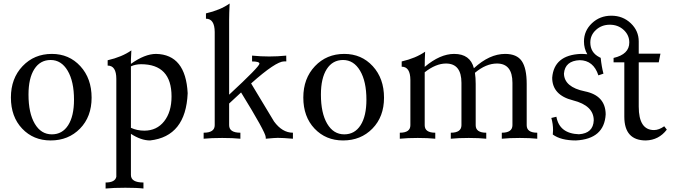

<svg xmlns="http://www.w3.org/2000/svg" viewBox="-20 -789 3830 1092"><path d="M274.9 -24.9Q334.5 -24.9 367.7 -76.9Q400.9 -128.9 400.9 -221.7Q400.9 -326.2 364.7 -387Q328.6 -447.8 268.1 -447.8Q208.5 -447.8 175.3 -396Q142.1 -344.2 142.1 -251Q142.1 -146 177.7 -85.4Q213.4 -24.9 274.9 -24.9ZM268.1 9.8Q169.9 9.8 106 -57.6Q42 -125 42 -234.4Q42 -342.8 108.2 -412.6Q174.3 -482.4 274.9 -482.4Q373 -482.4 437 -412.6Q501 -342.8 501 -233.4Q501 -125 435.1 -57.6Q369.1 9.8 268.1 9.8Z M795.9 283.2Q760.7 278.8 692.9 278.8Q625.5 278.8 580.6 283.2V249Q634.8 249 641.6 216.3V-340.3Q641.6 -416 592.3 -416V-446.3Q673.3 -464.8 727.1 -502.4L724.6 -447.8V-425.8Q803.7 -482.4 867.7 -482.4Q1036.1 -479 1047.4 -258.8Q1037.1 -13.2 833.5 9.8Q782.2 9.8 724.6 -27.8V206.1Q724.6 249 795.9 249ZM800.8 -45.9Q871.6 -45.9 913.6 -99.1Q955.6 -152.3 955.6 -240.7Q955.6 -423.8 781.7 -423.8Q749.5 -423.3 724.6 -411.6V-62Q759.8 -45.9 800.8 -45.9Z M1646 0Q1589.4 -4.9 1559.6 -4.9Q1543.5 -4.9 1491.7 0L1491.2 -9.8Q1489.7 -38.1 1351.1 -263.2L1283.2 -200.2V-77.1Q1283.2 -34.2 1347.2 -34.2V0Q1305.7 -4.4 1243.7 -4.4Q1181.2 -4.4 1138.2 0V-34.2Q1201.2 -34.2 1201.2 -77.1V-606.9Q1200.7 -682.6 1151.4 -682.6V-712.9Q1232.4 -731.4 1286.1 -769Q1283.2 -710 1283.2 -678.2V-250.5Q1455.6 -410.2 1455.6 -426.8Q1455.6 -439.5 1413.6 -439.5V-472.7Q1462.4 -467.8 1510.7 -467.8Q1559.6 -467.8 1607.9 -472.7L1608.4 -439.9H1596.2Q1548.8 -439.9 1408.2 -314.5L1538.6 -98.1Q1585.4 -34.2 1646 -34.2Z M1938 -24.9Q1997.6 -24.9 2030.8 -76.9Q2064 -128.9 2064 -221.7Q2064 -326.2 2027.8 -387Q1991.7 -447.8 1931.2 -447.8Q1871.6 -447.8 1838.4 -396Q1805.2 -344.2 1805.2 -251Q1805.2 -146 1840.8 -85.4Q1876.5 -24.9 1938 -24.9ZM1931.2 9.8Q1833 9.8 1769 -57.6Q1705.1 -125 1705.1 -234.4Q1705.1 -342.8 1771.2 -412.6Q1837.4 -482.4 1938 -482.4Q2036.1 -482.4 2100.1 -412.6Q2164.1 -342.8 2164.1 -233.4Q2164.1 -125 2098.1 -57.6Q2032.2 9.8 1931.2 9.8Z M3035.6 0Q2995.1 -4.4 2936 -4.4Q2877 -4.4 2834 0V-34.2Q2894 -34.2 2894.5 -76.7V-317.9Q2894.5 -427.7 2806.6 -427.7Q2744.1 -427.7 2681.2 -375Q2685.5 -347.2 2685.5 -311.5V-76.7Q2685.5 -34.2 2745.6 -34.2V0Q2705.1 -4.4 2646 -4.4Q2586.9 -4.4 2543.9 0V-34.2Q2604 -34.2 2604.5 -76.7V-317.9Q2604.5 -427.7 2516.6 -427.7Q2459 -427.7 2395.5 -377.9V-76.7Q2395.5 -34.2 2455.6 -34.2V0Q2415 -4.4 2356 -4.4Q2296.9 -4.4 2253.9 0V-34.2Q2314 -34.2 2314 -76.7V-334.5Q2313.5 -409.7 2264.6 -409.7V-439.5Q2344.7 -458 2397.9 -495.1Q2395.5 -448.7 2395.5 -408.7Q2482.9 -482.4 2563 -482.4Q2654.3 -482.4 2675.3 -400.9Q2763.7 -482.4 2853 -482.4Q2919.4 -482.4 2947.5 -441.7Q2975.6 -400.9 2975.6 -311.5V-76.7Q2975.6 -34.2 3035.6 -34.2Z M3653.3 9.8Q3530.8 9.8 3530.8 -125.5V-434.6H3469.7V-459.5Q3559.1 -480 3559.1 -547.4Q3559.1 -589.4 3527.1 -618.9Q3495.1 -648.4 3448.2 -648.4Q3401.9 -648.4 3369.6 -618.9Q3337.4 -589.4 3337.4 -547.4Q3337.4 -490.2 3388.7 -463.9L3396.5 -460Q3401.4 -410.6 3412.1 -370.1L3383.3 -360.4Q3355.5 -445.8 3276.9 -446.8Q3193.4 -442.9 3187.5 -370.6Q3189 -293.5 3306.4 -269.5Q3423.8 -245.6 3424.8 -138.7Q3417 1.5 3255.4 9.8Q3169.9 9.8 3124 -23.9Q3125.5 -36.1 3125.5 -49.3Q3125.5 -84 3115.7 -118.2L3144.5 -125Q3161.6 -29.3 3272.9 -25.4Q3354 -30.8 3356.9 -104.5Q3356.9 -188.5 3238.8 -218.3Q3120.6 -248 3120.6 -347.2Q3130.9 -475.6 3282.7 -482.4Q3302.7 -482.4 3320.3 -480.5Q3301.3 -513.2 3301.3 -553.2Q3301.3 -613.8 3346.4 -656.7Q3391.6 -699.7 3457 -699.7Q3522.5 -699.7 3567.6 -656.7Q3612.8 -613.8 3612.8 -553.2V-483.9H3736.3L3726.6 -434.6H3612.8V-182.6Q3612.8 -49.3 3699.7 -49.3Q3727.5 -49.3 3757.8 -70.8L3772.5 -51.8Q3727.1 7.8 3653.3 9.8Z"/></svg>

Font: Kelvinch
Style: Regular
Weight: 400
Designer: Paul James MIller
Foundry: High-Logic / Made with FontCreator
Version: Version 3.30 September 23, 2016